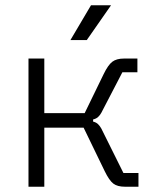

<svg xmlns="http://www.w3.org/2000/svg" viewBox="-20 -708 587 728"><path d="M501 -434H444L364 -280Q359 -271 352 -264.5Q345 -258 333 -255V-247Q345 -244 352 -237Q359 -230 364 -221L448 -52H505V0H454Q425 0 409.5 -12Q394 -24 377 -59L297 -224H148V0H88V-486H148V-279H301L373 -427Q390 -462 406 -474Q422 -486 450 -486H501ZM247 -556 325 -688H401L309 -556Z"/></svg>

Font: Space Grotesk Light
Style: Regular
Weight: 300
Designer: Florian Karsten
Foundry: Florian Karsten
Version: Version 2.000